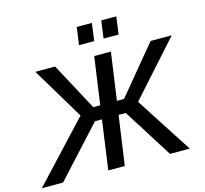

<svg xmlns="http://www.w3.org/2000/svg" viewBox="-223 -1100 1331 1247"><g transform="rotate(-15 443.0 -476.5)"><path d="M354 0H465L512 -331H560L769 0H902L656 -380L979 -741H837L573 -422H525L570 -741H458L413 -422H366L195 -741H62L272 -391L-93 0H50L353 -331H400ZM397 -953 381 -835H483L499 -953ZM562 -953 546 -835H647L663 -953Z"/></g></svg>

Font: Cheyenne Sans Medium
Style: Italic
Weight: 500
Italic angle: -8.13011°
Designer: The Public Sans project authors (U.S. Web Design System), Libre Franklin designed by Pablo Impallari and Rodrigo Fuenzal
Foundry: The Cheyenne Sans Project Authors
Version: Version 2.007